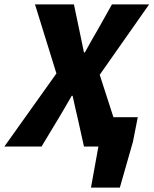

<svg xmlns="http://www.w3.org/2000/svg" viewBox="-56 -670 702 878"><path d="M360 188 394 0H370L396 -134H574L552 -22L492 188ZM-36 0 202 -334 104 -650H282L306 -536Q311 -514 316 -487.5Q321 -461 328 -430H332Q349 -461 364 -487.5Q379 -514 392 -536L456 -650H626L400 -328L506 0H328L300 -126Q294 -152 288 -177.5Q282 -203 276 -232H272Q256 -203 240.5 -177.5Q225 -152 210 -126L134 0Z"/></svg>

Font: Source Sans 3 Black
Style: Italic
Weight: 900
Italic angle: -11°
Designer: Paul D. Hunt
Foundry: Adobe
Version: Version 3.052;hotconv 1.1.0;makeotfexe 2.6.0